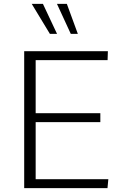

<svg xmlns="http://www.w3.org/2000/svg" viewBox="-20 -976 607 996"><path d="M275.4 -956.1 347.2 -800.3H383.8L326.7 -956.1ZM144.5 -956.1 238.8 -800.3H275.9L202.6 -956.1ZM539.6 -710.4H105.5V0H537.6L542 -46.4H165V-342.3H500.5V-388.7H165V-664.1H538.1Z"/></svg>

Font: My Font
Style: ExtraLight
Weight: 500
Designer: Vernon Adams
Foundry: newtypography
Version: Version 0.001